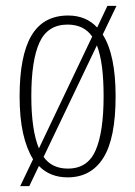

<svg xmlns="http://www.w3.org/2000/svg" viewBox="-20 -596 461 656"><path d="M93 -52Q71 -87 59 -140Q47 -193 47 -267Q47 -406 87.5 -474.5Q128 -543 213 -543Q274 -543 312 -502L347 -576H378L331 -478Q375 -409 375 -267Q375 -123 333 -56.5Q291 10 211 10Q151 10 113 -29L80 40H49ZM295 -471Q267 -512 211 -512Q143 -512 115 -451Q87 -390 87 -267Q87 -210 93.5 -165Q100 -120 113 -89ZM212 -20Q280 -20 307 -83Q334 -146 334 -267Q334 -324 328.5 -367Q323 -410 311 -441L129 -60Q157 -20 212 -20Z"/></svg>

Font: Noto Serif Bengali ExtraCondensed ExtraLight
Style: Regular
Weight: 200
Width: 2
Designer: Juan Bruce, Universal Thirst, Indian Type Foundry and the Monotype Design Team.
Foundry: Monotype Imaging Inc.
Version: Version 2.003; ttfautohint (v1.8.4.7-5d5b)